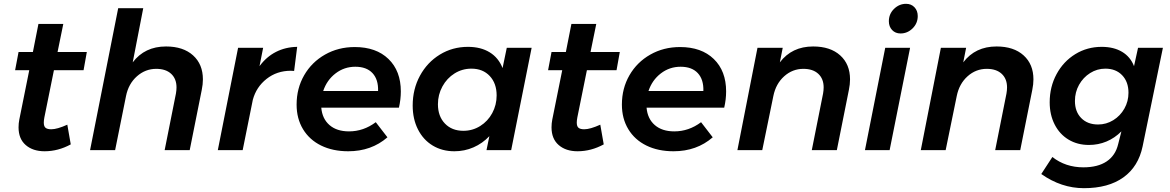

<svg xmlns="http://www.w3.org/2000/svg" viewBox="-20 -785 6119 1004"><path d="M212 -171Q209 -155 209 -144Q209 -124 218.5 -116.5Q228 -109 248 -109Q279 -109 332 -133L350 -30Q284 6 213 6Q152 6 114.5 -26.5Q77 -59 77 -119Q77 -140 81 -160L133 -418H59L77 -513H152L181 -660H311L281 -513H434L417 -418H262Z M1041 -370Q1041 -344 1035 -315L972 0H841L900 -296Q903 -313 903 -328Q903 -373 875 -399Q847 -425 797 -425Q740 -425 696 -386Q652 -347 639 -283L582 0H451L598 -742H729L674 -459Q737 -542 848 -542Q938 -542 989.5 -495.5Q1041 -449 1041 -370Z M1534 -540 1518 -414 1501 -415Q1428 -415 1374 -372.5Q1320 -330 1302 -263L1249 0H1119L1225 -535H1356L1337 -439Q1373 -488 1423 -513.5Q1473 -539 1534 -540Z M2076 -307Q2076 -265 2066 -222H1660Q1665 -164 1703 -131Q1741 -98 1805 -98Q1881 -98 1945 -146L2006 -67Q1922 6 1801 6Q1720 6 1659 -24Q1598 -54 1564.5 -109.5Q1531 -165 1531 -238Q1531 -323 1570.5 -391.5Q1610 -460 1679.5 -499.5Q1749 -539 1835 -539Q1947 -539 2011.5 -476.5Q2076 -414 2076 -307ZM1838 -436Q1780 -436 1734.5 -401Q1689 -366 1670 -309H1957Q1959 -369 1928 -402.5Q1897 -436 1838 -436Z M2138 -233Q2138 -319 2176 -389Q2214 -459 2280 -499.5Q2346 -540 2427 -540Q2494 -540 2540.5 -511.5Q2587 -483 2608 -429L2630 -535H2760L2653 0H2524L2539 -73Q2503 -35 2456 -14.5Q2409 6 2356 6Q2292 6 2242.5 -24Q2193 -54 2165.5 -108.5Q2138 -163 2138 -233ZM2577 -286Q2577 -349 2541 -387.5Q2505 -426 2445 -426Q2397 -426 2357 -401Q2317 -376 2293.5 -333Q2270 -290 2270 -240Q2270 -177 2306.5 -139Q2343 -101 2403 -101Q2451 -101 2491 -126Q2531 -151 2554 -193.5Q2577 -236 2577 -286Z M2999 -171Q2996 -155 2996 -144Q2996 -124 3005.5 -116.5Q3015 -109 3035 -109Q3066 -109 3119 -133L3137 -30Q3071 6 3000 6Q2939 6 2901.5 -26.5Q2864 -59 2864 -119Q2864 -140 2868 -160L2920 -418H2846L2864 -513H2939L2968 -660H3098L3068 -513H3221L3204 -418H3049Z M3777 -307Q3777 -265 3767 -222H3361Q3366 -164 3404 -131Q3442 -98 3506 -98Q3582 -98 3646 -146L3707 -67Q3623 6 3502 6Q3421 6 3360 -24Q3299 -54 3265.5 -109.5Q3232 -165 3232 -238Q3232 -323 3271.5 -391.5Q3311 -460 3380.5 -499.5Q3450 -539 3536 -539Q3648 -539 3712.5 -476.5Q3777 -414 3777 -307ZM3539 -436Q3481 -436 3435.5 -401Q3390 -366 3371 -309H3658Q3660 -369 3629 -402.5Q3598 -436 3539 -436Z M4425 -370Q4425 -344 4419 -315L4356 0H4225L4284 -296Q4287 -313 4287 -328Q4287 -373 4259 -399Q4231 -425 4181 -425Q4124 -425 4080.5 -386Q4037 -347 4024 -283L3966 0H3836L3941 -535H4073L4058 -459Q4121 -542 4232 -542Q4322 -542 4373.5 -495.5Q4425 -449 4425 -370Z M4739 -535 4632 0H4503L4609 -535ZM4779 -701Q4779 -663 4752 -636.5Q4725 -610 4689 -610Q4662 -610 4645 -628Q4628 -646 4628 -674Q4628 -712 4655 -738.5Q4682 -765 4718 -765Q4745 -765 4762 -747Q4779 -729 4779 -701Z M5384 -370Q5384 -344 5378 -315L5315 0H5184L5243 -296Q5246 -313 5246 -328Q5246 -373 5218 -399Q5190 -425 5140 -425Q5083 -425 5039.5 -386Q4996 -347 4983 -283L4925 0H4795L4900 -535H5032L5017 -459Q5080 -542 5191 -542Q5281 -542 5332.5 -495.5Q5384 -449 5384 -370Z M5425 125 5483 36Q5552 90 5645 90Q5721 90 5767 59Q5813 28 5827 -31L5844 -98Q5809 -63 5766 -45Q5723 -27 5674 -27Q5614 -27 5567.5 -55Q5521 -83 5495 -134Q5469 -185 5469 -250Q5469 -331 5505 -397.5Q5541 -464 5603 -502Q5665 -540 5741 -540Q5804 -540 5847.5 -514Q5891 -488 5910 -439L5931 -535H6061L5955 -20Q5933 86 5854.5 142.5Q5776 199 5648 199Q5530 199 5425 125ZM5881 -300Q5881 -357 5848 -391.5Q5815 -426 5760 -426Q5717 -426 5680.5 -403Q5644 -380 5622.5 -341.5Q5601 -303 5601 -257Q5601 -201 5634 -167.5Q5667 -134 5722 -134Q5765 -134 5801.5 -156.5Q5838 -179 5859.5 -217Q5881 -255 5881 -300Z"/></svg>

Font: Gontserrat Medium
Style: Italic
Weight: 500
Italic angle: -11.3°
Designer: Julieta Ulanovsky
Foundry: Julieta Ulanovsky
Version: Version 6.001